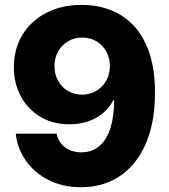

<svg xmlns="http://www.w3.org/2000/svg" viewBox="-20 -759 695 790"><path d="M313.5 11.2Q237.8 11.2 179.7 -18.3Q121.6 -47.9 86.7 -97.7Q51.8 -147.5 44.9 -209H212.9Q220.7 -172.9 248 -152.6Q275.4 -132.3 314.5 -132.3Q359.9 -132.3 389.9 -158.9Q419.9 -185.5 434.8 -233.6Q449.7 -281.7 449.7 -346.7H446.3Q430.2 -315.4 403.1 -293Q376 -270.5 340.8 -259Q305.7 -247.6 265.6 -247.6Q198.7 -247.6 147.2 -277.8Q95.7 -308.1 66.4 -361.3Q37.1 -414.6 37.1 -482.4Q37.1 -558.6 72.8 -616.5Q108.4 -674.3 171.6 -706.8Q234.9 -739.3 317.4 -738.8Q379.4 -738.8 433.6 -718.3Q487.8 -697.8 529.3 -654.3Q570.8 -610.8 594.2 -542.2Q617.7 -473.6 617.7 -377Q617.7 -287.1 596.7 -215.3Q575.7 -143.6 535.6 -92.8Q495.6 -42 439.5 -15.4Q383.3 11.2 313.5 11.2ZM317.9 -369.6Q342.3 -369.6 363.3 -378.7Q384.3 -387.7 399.7 -403.8Q415 -419.9 423.6 -441.2Q432.1 -462.4 432.1 -487.3Q432.1 -520 417.5 -546.6Q402.8 -573.2 377.2 -588.9Q351.6 -604.5 318.4 -604.5Q286.1 -604.5 260 -589.1Q233.9 -573.7 219 -547.1Q204.1 -520.5 204.1 -486.8Q204.1 -453.6 218.8 -427Q233.4 -400.4 259.3 -385Q285.2 -369.6 317.9 -369.6Z"/></svg>

Font: Inter 18pt ExtraBold
Style: Regular
Weight: 800
Designer: Rasmus Andersson
Foundry: rsms
Version: Version 4.001;git-66647c0bb